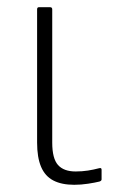

<svg xmlns="http://www.w3.org/2000/svg" viewBox="-20 -502 326 533"><path d="M186 11Q151 11 128 -1Q105 -13 94 -39Q83 -65 83 -106V-476Q83 -482 88 -482H119Q125 -482 125 -476V-106Q125 -62 141 -44Q157 -26 190 -26Q208 -26 224 -28.5Q240 -31 255 -35Q262 -37 262 -31V-4Q262 0 256 2Q244 5 224.5 8Q205 11 186 11Z"/></svg>

Font: Sofia Sans Semi Condensed ExtraLight
Style: Regular
Weight: 250
Version: Version 4.100